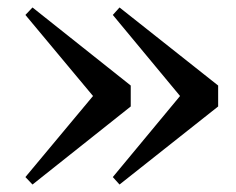

<svg xmlns="http://www.w3.org/2000/svg" viewBox="-20 -539 631 514"><path d="M300 -519 282 -499 462 -282 282 -65 300 -45 564 -254V-310ZM67 -519 48 -499 229 -282 48 -65 67 -45 330 -254V-310Z"/></svg>

Font: Source Han Serif CN
Style: Bold
Weight: 700
Designer: Ryoko NISHIZUKA 西塚涼子 (kana & ideographs); Frank Grießhammer (Latin, Greek & Cyrillic); Wenlong ZHANG 张文龙 (bopomofo); San
Foundry: Adobe
Version: Version 2.003;hotconv 1.1.1;makeotfexe 2.6.0